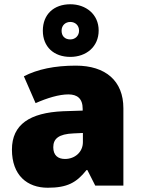

<svg xmlns="http://www.w3.org/2000/svg" viewBox="-20 -871 663 901"><path d="M310 -604C384 -604 443 -651 443 -728C443 -804 383 -851 310 -851C233 -851 181 -804 181 -727C181 -651 233 -604 310 -604ZM310 -686C283 -686 269 -703 269 -727C269 -752 287 -768 310 -768C333 -768 351 -752 351 -727C351 -703 333 -686 310 -686ZM336 -563C236 -563 156 -546 92 -513L147 -387C201 -411 257 -428 301 -428C342 -428 368 -409 368 -360V-352L276 -349C120 -342 36 -287 36 -169C36 -48 108 10 204 10C296 10 339 -14 386 -73H390L427 0H559V-363C559 -491 476 -563 336 -563ZM325 -245 369 -247V-204C369 -157 331 -125 285 -125C252 -125 230 -142 230 -180C230 -220 255 -242 325 -245Z"/></svg>

Font: Noto Sans Tamil Black
Style: Regular
Weight: 900
Designer: Jelle Bosma - Monotype Design Team
Foundry: Monotype Imaging Inc.
Version: Version 2.004